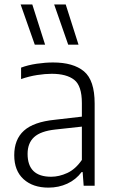

<svg xmlns="http://www.w3.org/2000/svg" viewBox="-20 -828 510 856"><path d="M196 8.5Q126.5 8.5 85 -29.2Q43.5 -67 43.5 -136Q43.5 -206.5 86.8 -245.5Q130 -284.5 224 -294L345 -308V-368.5Q345 -445.5 310.8 -472.2Q276.5 -499 210.5 -499Q181.5 -499 145.8 -493.5Q110 -488 74 -475.5V-526.5Q104.5 -538 143.2 -543.8Q182 -549.5 216.5 -549.5Q307 -549.5 354.5 -509.8Q402 -470 402 -366.5V0H353L348.5 -61H344Q318.5 -27 280 -9.2Q241.5 8.5 196 8.5ZM103 -142Q103 -40 208 -40Q243.5 -40 280 -56.8Q316.5 -73.5 345 -115V-263.5L226.5 -250.5Q161.5 -243.5 132.2 -216.8Q103 -190 103 -142ZM284 -629 221.5 -808H273L330 -629ZM135 -629 72 -808H124L181 -629Z"/></svg>

Font: Encode Sans SmCnd Lt
Style: Regular
Weight: 300
Width: 4
Designer: Multiple Designers
Foundry: Impallari Type
Version: Version 3.002; ttfautohint (v1.8.3) -l 8 -r 50 -G 200 -x 14 